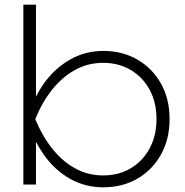

<svg xmlns="http://www.w3.org/2000/svg" viewBox="-20 -790 791 822"><path d="M80 -770H134V-376Q149 -406 168 -433Q215 -498 280 -535Q345 -572 422 -572Q504 -572 568 -535Q632 -498 669 -432.5Q706 -367 706 -280Q706 -194 669 -128Q632 -62 568 -25Q504 12 422 12Q345 12 280 -24.5Q215 -61 168 -127Q149 -154 134 -183V0H80ZM650 -280Q650 -352 620.5 -406Q591 -460 539.5 -490.5Q488 -521 422 -521Q356 -521 301 -490.5Q246 -460 203 -406Q160 -352 131 -280Q160 -209 203 -154.5Q246 -100 301 -69.5Q356 -39 422 -39Q488 -39 539.5 -69.5Q591 -100 620.5 -154.5Q650 -209 650 -280Z"/></svg>

Font: Bounded
Style: Regular
Weight: 200
Designer: Vlad Churkin
Version: Version 1.0